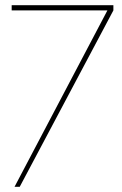

<svg xmlns="http://www.w3.org/2000/svg" viewBox="-20 -720 469 740"><path d="M56 0 417 -680V-700H25V-680H394L36 0Z"/></svg>

Font: Advent Pro Thin
Style: Regular
Weight: 250
Version: Version 3.000